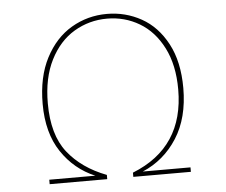

<svg xmlns="http://www.w3.org/2000/svg" viewBox="-50 -756 960 814"><g transform="rotate(-5 429.5 -349.0)"><path d="M730 -19V0H485V-18Q707 -106 707 -353Q707 -457 669.5 -530.5Q632 -604 569.5 -641Q507 -678 432 -678Q356 -678 292 -640Q228 -602 189.5 -526Q151 -450 151 -342Q151 -208 210 -133Q269 -58 374 -18V0H129V-19H325Q237 -56 183 -137Q129 -218 129 -341Q129 -456 171 -536.5Q213 -617 282 -657.5Q351 -698 433 -698Q512 -698 579.5 -660.5Q647 -623 688 -546Q729 -469 729 -357Q729 -230 674 -144Q619 -58 527 -19Z"/></g></svg>

Font: Bitter Pro Thin
Style: Regular
Weight: 250
Designer: Sol Matas, and Bitter project Authors
Foundry: Sol Matas
Version: Version 1.010